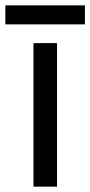

<svg xmlns="http://www.w3.org/2000/svg" viewBox="-40 -697 337 717"><path d="M173 0H85V-536H173ZM277 -677V-606H-20V-677Z"/></svg>

Font: Noto Sans Soyombo
Style: Regular
Weight: 400
Designer: Monotype Design Team
Foundry: Monotype Imaging Inc.
Version: Version 2.001; ttfautohint (v1.8.4.7-5d5b)